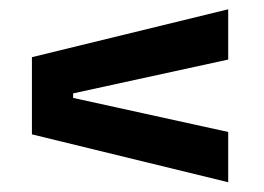

<svg xmlns="http://www.w3.org/2000/svg" viewBox="-20 -510 554 403"><path d="M133.5 -314V-304.5L459 -233V-127.5L47 -228V-390L459 -490.5V-385Z"/></svg>

Font: Anek Bangla
Style: Semi-bold
Weight: 600
Designer: Sulekha Rajkumar (Bangla), Yesha Goshar (Latin)
Foundry: Ek Type
Version: Version 1.002;March 21, 2022;FontCreator 13.0.0.2683 64-bit